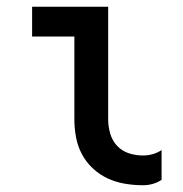

<svg xmlns="http://www.w3.org/2000/svg" viewBox="-20 -540 540 568"><path d="M403 8Q376 8 349.5 3.5Q323 -1 299 -12Q275 -23 255 -41.5Q235 -60 222.5 -83.5Q210 -107 205 -133.5Q200 -160 200 -187V-432H75V-520H300V-187Q300 -166 306 -145Q312 -124 326.5 -108.5Q341 -93 361.5 -86.5Q382 -80 403 -80Q418 -80 432 -84Q446 -88 458 -96V-8Q446 0 432 4Q418 8 403 8Z"/></svg>

Font: Iosevka Semibold
Style: Regular
Weight: 600
Monospace: yes
Designer: Belleve Invis
Foundry: Belleve Invis
Version: Version 33.2.3; ttfautohint (v1.8.4)